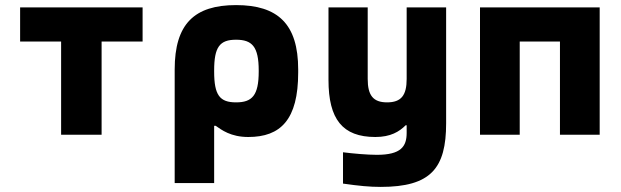

<svg xmlns="http://www.w3.org/2000/svg" viewBox="-20 -529 2440 754"><path d="M220 0H379V-366H540V-500H59V-366H220Z M1151 -244V-256C1151 -435 1071 -509 907 -509C743 -509 666 -435 666 -256V190H821V-35H827C850 -19 886 9 955 9C1082 9 1151 -59 1151 -244ZM821 -248V-252C821 -345 843 -373 907 -373C970 -373 996 -346 996 -252V-248C996 -154 970 -127 907 -127C843 -127 821 -155 821 -248Z M1732 -45V-500H1577V-219C1577 -155 1556 -127 1500 -127C1445 -127 1424 -155 1424 -219V-500H1270V-215C1270 -61 1325 9 1454 9C1514 9 1548 -12 1573 -37H1577V-7C1577 46 1555 79 1460 79C1423 79 1366 74 1327 69V192C1390 201 1431 205 1475 205C1672 205 1732 132 1732 -45Z M1865 0H2021V-366H2179V0H2335V-500H1865Z"/></svg>

Font: LT Wave Mono Black
Style: Regular
Weight: 900
Designer: Daniel Lyons
Version: Version 2.5 (Glyphs App)